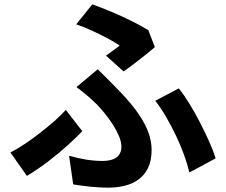

<svg xmlns="http://www.w3.org/2000/svg" viewBox="-20 -817 1040 884"><path d="M468 -561Q486 -574 503.5 -586.5Q521 -599 531 -607Q510 -622 477 -639.5Q444 -657 406.5 -674.5Q369 -692 331 -705L405 -797Q447 -782 493.5 -762.5Q540 -743 584.5 -721Q629 -699 663 -678L693 -600Q683 -591 665.5 -577Q648 -563 626.5 -546Q605 -529 584.5 -513.5Q564 -498 549 -488ZM298 -100Q339 -88 377.5 -82Q416 -76 452 -76Q478 -76 497.5 -82.5Q517 -89 528 -104Q539 -119 539 -142Q539 -164 527.5 -191Q516 -218 498.5 -245Q481 -272 461.5 -296Q442 -320 425 -337Q406 -356 382 -376.5Q358 -397 332 -416L430 -498Q453 -475 472.5 -456Q492 -437 511 -417Q565 -363 602 -314.5Q639 -266 658.5 -219.5Q678 -173 678 -127Q678 -77 661.5 -43.5Q645 -10 617 10Q589 30 553 38.5Q517 47 479 47Q437 47 395 42.5Q353 38 317 32ZM852 -23Q843 -61 827 -105Q811 -149 789.5 -194Q768 -239 744 -280Q720 -321 695 -353L803 -410Q826 -382 851 -341.5Q876 -301 899.5 -255.5Q923 -210 942.5 -166.5Q962 -123 973 -88ZM359 -213Q331 -184 292 -148.5Q253 -113 205.5 -76.5Q158 -40 104 -7L28 -115Q61 -132 96 -155.5Q131 -179 165.5 -206Q200 -233 230.5 -259.5Q261 -286 283 -311Z"/></svg>

Font: Noto Sans JP Thin
Style: Bold
Weight: 700
Version: Version 2.004-H2;hotconv 1.0.118;makeotfexe 2.5.65603